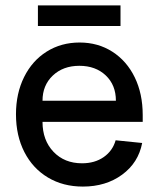

<svg xmlns="http://www.w3.org/2000/svg" viewBox="-20 -673 586 709"><path d="M39 -251Q39 -328 69 -388.5Q99 -449 152.5 -482.5Q206 -516 274 -516Q342 -516 395 -482Q448 -448 477.5 -387.5Q507 -327 507 -248V-223H137Q137 -155 177.5 -112.5Q218 -70 283 -70Q330 -70 363 -93Q396 -116 407 -155L505 -145Q491 -72 431 -28Q371 16 286 16Q213 16 157 -17.5Q101 -51 70 -111.5Q39 -172 39 -251ZM425 -653V-577H120V-653ZM273 -430Q213 -430 175 -394Q137 -358 137 -301H408Q408 -359 370.5 -394.5Q333 -430 273 -430Z"/></svg>

Font: MedMera Sans Display
Style: Regular
Weight: 500
Designer: Kasper Nordkvist
Foundry: UNCUT.wtf
Version: Version 1.300